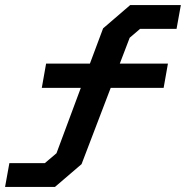

<svg xmlns="http://www.w3.org/2000/svg" viewBox="-43 -716 734 758"><path d="M469 -567 430 -465H620L603 -369H394L279 -68L174 22H-23L-6 -72H134L180 -111L276 -369H122L139 -465H312L364 -604L471 -696H671L654 -602H510Z"/></svg>

Font: Chakra Petch SemiBold
Style: Italic
Weight: 600
Italic angle: -10°
Designer: Katatrad Aksorn Co.,Ltd.
Foundry: Cadson Demak Co.,Ltd.
Version: Version 1.000; ttfautohint (v1.6)